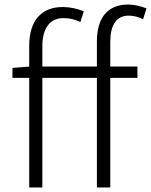

<svg xmlns="http://www.w3.org/2000/svg" viewBox="-20 -828 667 848"><path d="M35 -484H109V0H167V-484H408V0H467V-484H587V-534H467V-641C467 -717 493 -759 549 -759C568 -759 590 -754 612 -743L627 -791C602 -801 573 -808 546 -808C456 -808 408 -750 408 -645V-534H167V-622C167 -702 199 -748 260 -748C285 -748 310 -743 335 -731L350 -778C321 -790 289 -797 257 -797C163 -797 109 -737 109 -626V-534L35 -528Z"/></svg>

Font: Noto Sans CJK SC Light
Style: Regular
Weight: 300
Designer: Ryoko NISHIZUKA 西塚涼子 (kana, bopomofo & ideographs); Paul D. Hunt (Latin, Greek & Cyrillic); Sandoll Communications 산돌커뮤니
Foundry: Adobe
Version: Version 2.004;hotconv 1.0.118;makeotfexe 2.5.65603